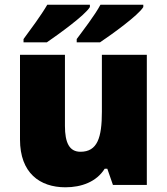

<svg xmlns="http://www.w3.org/2000/svg" viewBox="-20 -852 710 816"><path d="M589 -822V-832H407C383 -787 334 -724 306 -686V-672H405C457 -707 568 -787 589 -822ZM362 -822V-832H181C155 -787 108 -724 80 -686V-672H179C230 -707 341 -787 362 -822ZM604 -619H413V-377C413 -267 394 -207 322 -207C275 -207 256 -245 256 -317V-619H65V-259C65 -117 149 -56 258 -56C326 -56 390 -79 425 -135H436L460 -66H604Z"/></svg>

Font: Noto Sans Malayalam UI Black
Style: Regular
Weight: 900
Designer: Jelle Bosma - Monotype Design Team
Foundry: Monotype Imaging Inc.
Version: Version 2.104